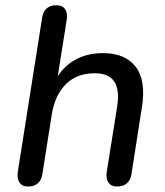

<svg xmlns="http://www.w3.org/2000/svg" viewBox="-20 -697 624 725"><path d="M47.4 -49.1 139 -629.9Q142.8 -653.5 156.4 -665.4Q169.9 -677.3 193 -677.3Q214.9 -677.3 225.4 -662.9Q235.8 -648.6 232 -622.8L193.5 -380.3H182.5Q207.5 -436.3 255.5 -466.3Q303.5 -496.4 369.1 -496.4Q452.1 -496.4 491.9 -445.4Q531.7 -394.5 516.1 -293.7L476.5 -40.1Q473 -16.9 459.3 -4.8Q445.6 7.3 422 7.3Q400.1 7.3 389.7 -7.4Q379.2 -22 383.1 -47.8L422.1 -292.9Q432.6 -356.8 411.7 -388.6Q390.9 -420.4 337.4 -420.4Q269.7 -420.4 228.3 -378.7Q186.8 -337 175.3 -263.4L140.1 -40.1Q136.6 -16.9 122.9 -4.8Q109.2 7.3 85.7 7.3Q63.8 7.3 53.6 -7.7Q43.5 -22.7 47.4 -49.1Z"/></svg>

Font: SN Pro Thin
Style: Italic
Weight: 200
Italic angle: -9°
Designer: Tobias Whetton
Foundry: Supernotes
Version: Version 1.003;Glyphs 3.3 (3324)